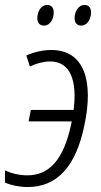

<svg xmlns="http://www.w3.org/2000/svg" viewBox="-34 -742 406 772"><path d="M293 -639C316 -639 332 -665 332 -692C332 -711 323 -722 306 -722C280 -722 266 -694 266 -669C266 -650 276 -639 293 -639ZM143 -639C167 -639 182 -665 182 -692C182 -711 173 -722 156 -722C130 -722 116 -694 116 -669C116 -650 126 -639 143 -639ZM77 10C199 10 272 -77 305 -237C343 -413 307 -541 172 -541C137 -541 101 -532 72 -519L86 -475C113 -487 142 -495 167 -495C248 -495 277 -420 262 -300H90L81 -254H254C254 -250 253 -246 252 -242C222 -100 164 -37 76 -37C46 -37 13 -44 -14 -57V-8C10 3 44 10 77 10Z"/></svg>

Font: Noto Sans Condensed Light
Style: Italic
Weight: 300
Width: 3
Italic angle: -12°
Designer: Monotype Design Team
Foundry: Monotype Imaging Inc.
Version: Version 2.013